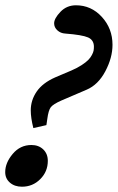

<svg xmlns="http://www.w3.org/2000/svg" viewBox="-47 -685 446 726"><path d="M79.1 -200.7Q69.3 -239.3 69.3 -267.6Q69.3 -306.2 91.8 -338.9Q114.3 -371.6 162.1 -392.6L223.1 -418.5Q245.6 -428.2 262 -439Q278.3 -449.7 286.9 -458.5Q295.4 -467.3 300.5 -477.1Q305.7 -486.8 306.9 -493.7Q308.1 -500.5 308.1 -508.3Q308.1 -533.7 285.9 -543.5Q263.7 -553.2 199.7 -558.1Q182.1 -559.1 169.9 -570.3Q157.7 -581.5 157.7 -596.7Q157.7 -615.2 181.4 -640.1Q205.1 -665 240.2 -665Q297.9 -665 338.1 -621.1Q378.4 -577.1 378.4 -515.6Q378.4 -466.8 351.3 -415.5Q324.2 -364.3 280.3 -345.7L184.6 -304.7Q153.8 -291 145 -279.5Q136.2 -268.1 131.8 -234.9Q131.3 -231 130.1 -223.1Q128.9 -215.3 128.4 -211.9ZM36.1 21Q8.3 21 -9.5 5.6Q-27.3 -9.8 -27.3 -34.2Q-27.3 -69.3 1 -103Q29.3 -136.7 71.8 -136.7Q99.1 -136.7 116.5 -120.1Q133.8 -103.5 133.8 -76.7Q133.8 -36.1 105.2 -7.6Q76.7 21 36.1 21Z"/></svg>

Font: Elstob 14pt
Style: Bold Italic
Weight: 700
Italic angle: -20°
Designer: Peter S. Baker
Version: Version 1.015